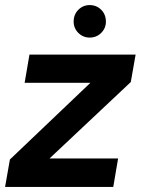

<svg xmlns="http://www.w3.org/2000/svg" viewBox="-30 -736 559 756"><path d="M-10 0 9 -108 326 -410H67L86 -521H504L485 -413L165 -112H435L416 0ZM323 -588Q297 -588 278.5 -606.5Q260 -625 260 -651Q260 -679 278.5 -697.5Q297 -716 323 -716Q350 -716 368.5 -697.5Q387 -679 387 -651Q387 -625 368.5 -606.5Q350 -588 323 -588Z"/></svg>

Font: DM Sans 10pt
Style: Bold Italic
Weight: 700
Italic angle: -10°
Version: Version 4.004;gftools[0.9.30]